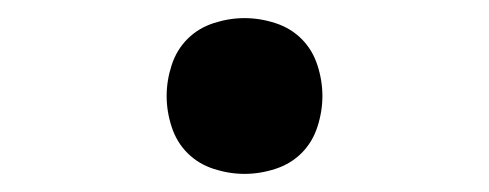

<svg xmlns="http://www.w3.org/2000/svg" viewBox="-20 -446 540 212"><path d="M250 -254Q233 -254 216 -259.5Q199 -265 187 -277Q175 -289 169.5 -306Q164 -323 164 -340Q164 -357 169.5 -374Q175 -391 187 -403Q199 -415 216 -420.5Q233 -426 250 -426Q267 -426 284 -420.5Q301 -415 313 -403Q325 -391 330.5 -374Q336 -357 336 -340Q336 -323 330.5 -306Q325 -289 313 -277Q301 -265 284 -259.5Q267 -254 250 -254Z"/></svg>

Font: iosevka_custom_sans_ss08 Md
Style: Regular
Weight: 500
Designer: Belleve Invis
Foundry: Belleve Invis
Version: Version 10.3.0; ttfautohint (v1.8.3)